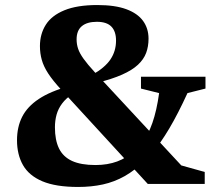

<svg xmlns="http://www.w3.org/2000/svg" viewBox="-20 -730 863 762"><path d="M364 -401 268.5 -357.5Q242 -340 226.5 -319.2Q211 -298.5 204.5 -275Q198 -251.5 198 -224.5Q198 -174 214.2 -140.8Q230.5 -107.5 266 -91.2Q301.5 -75 359 -75Q406.5 -75 445.2 -89.2Q484 -103.5 515.5 -134L542.5 -160.5Q567.5 -193 584.8 -242.2Q602 -291.5 611.5 -360.5L539.5 -378.5V-425.5H795.5V-378.5L724 -360.5Q687 -279.5 651.8 -220Q616.5 -160.5 580.5 -118L553.5 -92Q515.5 -54 474.8 -31Q434 -8 388.5 2Q343 12 290 12Q201.5 12 148.2 -10.5Q95 -33 71.2 -74.8Q47.5 -116.5 47.5 -173.5Q47.5 -226 68 -266.5Q88.5 -307 134 -337.2Q179.5 -367.5 254 -388L345 -432.5Q396 -461 418.2 -494Q440.5 -527 440.5 -569Q440.5 -605.5 422 -624.5Q403.5 -643.5 364.5 -643.5Q325.5 -643.5 304.8 -626.2Q284 -609 284 -573.5Q284 -554.5 290 -536.5Q296 -518.5 311.8 -496.5Q327.5 -474.5 356.5 -443L699.5 -73.5L792.5 -47.5V0H566.5L222.5 -374.5Q189.5 -410.5 171.2 -438.5Q153 -466.5 145.8 -492.5Q138.5 -518.5 138.5 -547Q138.5 -595 161.8 -631.8Q185 -668.5 235.5 -689.2Q286 -710 366.5 -710Q436.5 -710 481.2 -693.5Q526 -677 547.8 -647Q569.5 -617 569.5 -576.5Q569.5 -545.5 560 -520Q550.5 -494.5 527.5 -473Q504.5 -451.5 464.5 -433.8Q424.5 -416 364 -401Z"/></svg>

Font: Newsreader 9pt SemiBold
Style: Regular
Weight: 600
Designer: Hugues Gentile
Foundry: Production Type
Version: Version 1.003